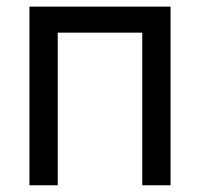

<svg xmlns="http://www.w3.org/2000/svg" viewBox="-20 -550 593 570"><path d="M67.4 -530.3H486.3V0H402.3V-453.1H151.4V0H67.4Z"/></svg>

Font: WEMIX Pretendard Variable
Style: Regular
Weight: 400
Designer: Base glyphs from Inter by Rasmus Andersson; Hangeul glyphs from Noto Sans CJK(Source Han Sans) by Jang Soo-young and Kan
Foundry: Kil Hyung-jin
Version: Version 1.000;Glyphs 3.2 (3208)